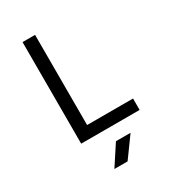

<svg xmlns="http://www.w3.org/2000/svg" viewBox="-230 -842 1059 1195"><g transform="rotate(-30 300.0 -245.0)"><path d="M130 0V-730H220V-82H550V0ZM230 240 325 95H430L325 240Z"/></g></svg>

Font: JetBrainsMono NFM
Style: Regular
Weight: 400
Monospace: yes
Designer: Philipp Nurullin, Konstantin Bulenkov
Foundry: JetBrains
Version: Version 2.304; ttfautohint (v1.8.4.7-5d5b);Nerd Fonts 3.3.0